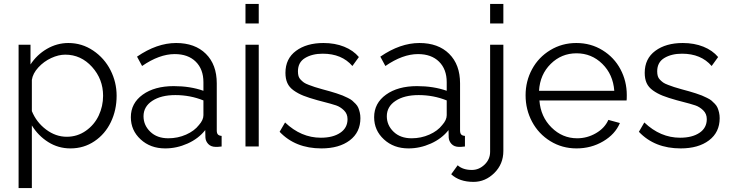

<svg xmlns="http://www.w3.org/2000/svg" viewBox="-20 -750 3742 983"><path d="M143.1 -107.9V212.9H75.2V-521H136.2V-419.9Q168.5 -469.7 220.2 -499.8Q272 -529.8 330.1 -529.8Q399.4 -529.8 456.8 -491.2Q514.2 -452.6 545.7 -390.9Q577.1 -329.1 577.1 -259.8Q577.1 -186.5 547.6 -125Q518.1 -63.5 463.6 -26.9Q409.2 9.8 340.8 9.8Q278.3 9.8 226.8 -22.7Q175.3 -55.2 143.1 -107.9ZM507.8 -259.8Q507.8 -344.7 451.2 -407.5Q394.5 -470.2 314 -470.2Q279.8 -470.2 242.2 -452.9Q204.6 -435.5 176.3 -404.8Q147.9 -374 143.1 -340.8V-181.2Q166.5 -124 215.8 -86.9Q265.1 -49.8 321.8 -49.8Q376 -49.8 419.4 -80.3Q462.9 -110.8 485.4 -158.4Q507.8 -206.1 507.8 -259.8Z M649.9 -149.9Q649.9 -221.7 710.7 -265.4Q771.5 -309.1 869.6 -309.1Q953.6 -309.1 1021.5 -285.2V-329.1Q1021.5 -395.5 982.2 -434.3Q942.9 -473.1 874.5 -473.1Q795.9 -473.1 707.5 -412.1L681.6 -460Q783.2 -529.8 881.8 -529.8Q978 -529.8 1033.9 -474.6Q1089.8 -419.4 1089.8 -323.2V-82Q1089.8 -67.9 1095.7 -61.5Q1101.6 -55.2 1114.7 -54.2V0Q1090.3 2.9 1083.5 2Q1059.6 1.5 1046.1 -12.9Q1032.7 -27.3 1031.7 -45.9L1030.8 -84Q996.1 -40 940.4 -15.1Q884.8 9.8 825.7 9.8Q750 9.8 700 -36.4Q649.9 -82.5 649.9 -149.9ZM998.5 -109.9Q1021.5 -135.7 1021.5 -160.2V-235.8Q953.6 -263.2 877.9 -263.2Q804.2 -263.2 759.5 -233.6Q714.8 -204.1 714.8 -154.8Q714.8 -108.9 749.5 -75.4Q784.2 -42 841.8 -42Q890.1 -42 932.6 -60.8Q975.1 -79.6 998.5 -109.9Z M1236.8 -629.9V-730H1304.7V-629.9ZM1236.8 0V-521H1304.7V0Z M1625.5 9.8Q1492.2 9.8 1411.6 -75.2L1439.5 -123Q1521.5 -44.9 1622.6 -44.9Q1684.6 -44.9 1721.9 -70.1Q1759.3 -95.2 1759.3 -140.1Q1759.3 -167.5 1740.7 -185.3Q1722.2 -203.1 1700.7 -210.4Q1679.2 -217.8 1626 -231.4Q1612.3 -234.9 1605.5 -236.8Q1561.5 -249 1533.7 -260Q1505.9 -271 1483.4 -287.1Q1460.9 -303.2 1451.2 -325Q1441.4 -346.7 1441.4 -377Q1441.4 -449.7 1495.6 -489.7Q1549.8 -529.8 1636.2 -529.8Q1694.8 -529.8 1741.7 -511Q1788.6 -492.2 1817.4 -458L1784.2 -412.1Q1730 -475.1 1632.3 -475.1Q1578.6 -475.1 1542 -453.1Q1505.4 -431.2 1505.4 -384.8Q1505.4 -371.1 1508.3 -360.6Q1511.2 -350.1 1519.8 -341.6Q1528.3 -333 1536.1 -327.4Q1543.9 -321.8 1561.5 -315.2Q1579.1 -308.6 1591.8 -304.4Q1604.5 -300.3 1630.4 -293Q1655.3 -286.1 1668.7 -282.5Q1682.1 -278.8 1702.6 -272.2Q1723.1 -265.6 1734.1 -261Q1745.1 -256.3 1760.3 -249Q1775.4 -241.7 1783.4 -234.9Q1791.5 -228 1800.8 -218.3Q1810.1 -208.5 1814.5 -198Q1818.8 -187.5 1822 -174.1Q1825.2 -160.6 1825.2 -145Q1825.2 -72.8 1770.8 -31.5Q1716.3 9.8 1625.5 9.8Z M1895.5 -149.9Q1895.5 -221.7 1956.3 -265.4Q2017.1 -309.1 2115.2 -309.1Q2199.2 -309.1 2267.1 -285.2V-329.1Q2267.1 -395.5 2227.8 -434.3Q2188.5 -473.1 2120.1 -473.1Q2041.5 -473.1 1953.1 -412.1L1927.2 -460Q2028.8 -529.8 2127.4 -529.8Q2223.6 -529.8 2279.5 -474.6Q2335.4 -419.4 2335.4 -323.2V-82Q2335.4 -67.9 2341.3 -61.5Q2347.2 -55.2 2360.4 -54.2V0Q2335.9 2.9 2329.1 2Q2305.2 1.5 2291.7 -12.9Q2278.3 -27.3 2277.3 -45.9L2276.4 -84Q2241.7 -40 2186 -15.1Q2130.4 9.8 2071.3 9.8Q1995.6 9.8 1945.6 -36.4Q1895.5 -82.5 1895.5 -149.9ZM2244.1 -109.9Q2267.1 -135.7 2267.1 -160.2V-235.8Q2199.2 -263.2 2123.5 -263.2Q2049.8 -263.2 2005.1 -233.6Q1960.4 -204.1 1960.4 -154.8Q1960.4 -108.9 1995.1 -75.4Q2029.8 -42 2087.4 -42Q2135.7 -42 2178.2 -60.8Q2220.7 -79.6 2244.1 -109.9Z M2489.3 -629.9V-730H2557.1V-629.9ZM2290 142.1 2323.2 96.2Q2349.6 120.1 2396 120.1Q2432.1 120.1 2460.7 93Q2489.3 65.9 2489.3 26.9V-521H2557.1V22.9Q2557.1 89.8 2511 135.5Q2464.8 181.2 2404.3 181.2Q2332 181.2 2290 142.1Z M2931.6 9.8Q2857.9 9.8 2797.6 -27.3Q2737.3 -64.5 2704.1 -126.7Q2670.9 -189 2670.9 -262.2Q2670.9 -334.5 2704.1 -395.8Q2737.3 -457 2797.4 -493.4Q2857.4 -529.8 2930.7 -529.8Q3004.9 -529.8 3064.7 -492.9Q3124.5 -456.1 3156.7 -395.3Q3189 -334.5 3189 -263.2Q3189 -240.7 3188 -235.8H2741.7Q2748 -152.3 2803.7 -97.2Q2859.4 -42 2935.1 -42Q2986.3 -42 3031.2 -68.1Q3076.2 -94.2 3094.7 -136.2L3153.8 -120.1Q3129.4 -62.5 3068.1 -26.4Q3006.8 9.8 2931.6 9.8ZM2739.7 -285.2H3125Q3118.7 -369.1 3063.7 -423.1Q3008.8 -477.1 2931.6 -477.1Q2854.5 -477.1 2799.6 -422.9Q2744.6 -368.7 2739.7 -285.2Z M3464.8 9.8Q3331.5 9.8 3251 -75.2L3278.8 -123Q3360.8 -44.9 3461.9 -44.9Q3523.9 -44.9 3561.3 -70.1Q3598.6 -95.2 3598.6 -140.1Q3598.6 -167.5 3580.1 -185.3Q3561.5 -203.1 3540 -210.4Q3518.6 -217.8 3465.3 -231.4Q3451.7 -234.9 3444.8 -236.8Q3400.9 -249 3373 -260Q3345.2 -271 3322.8 -287.1Q3300.3 -303.2 3290.5 -325Q3280.8 -346.7 3280.8 -377Q3280.8 -449.7 3335 -489.7Q3389.2 -529.8 3475.6 -529.8Q3534.2 -529.8 3581.1 -511Q3627.9 -492.2 3656.7 -458L3623.5 -412.1Q3569.3 -475.1 3471.7 -475.1Q3418 -475.1 3381.3 -453.1Q3344.7 -431.2 3344.7 -384.8Q3344.7 -371.1 3347.7 -360.6Q3350.6 -350.1 3359.1 -341.6Q3367.7 -333 3375.5 -327.4Q3383.3 -321.8 3400.9 -315.2Q3418.5 -308.6 3431.2 -304.4Q3443.8 -300.3 3469.7 -293Q3494.6 -286.1 3508.1 -282.5Q3521.5 -278.8 3542 -272.2Q3562.5 -265.6 3573.5 -261Q3584.5 -256.3 3599.6 -249Q3614.7 -241.7 3622.8 -234.9Q3630.9 -228 3640.1 -218.3Q3649.4 -208.5 3653.8 -198Q3658.2 -187.5 3661.4 -174.1Q3664.6 -160.6 3664.6 -145Q3664.6 -72.8 3610.1 -31.5Q3555.7 9.8 3464.8 9.8Z"/></svg>

Font: Rawline
Style: Regular
Weight: 400
Designer: Matt McInerney, Pablo Impallari, Rodrigo Fuenzalida
Foundry: Matt McInerney, Pablo Impallari, Rodrigo Fuenzalida
Version: Version 4.020;PS 004.020;hotconv 1.0.88;makeotf.lib2.5.64775